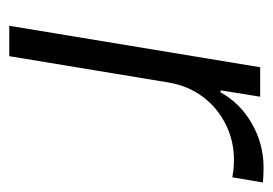

<svg xmlns="http://www.w3.org/2000/svg" viewBox="-107 -481 588 414"><g transform="rotate(90 187.0 -274.0)"><path d="M35.6 0 125 -541H188.5L174.8 -455.6H179.2Q202.1 -497.6 246.1 -522.9Q290 -548.3 341.3 -548.3Q349.1 -548.3 358.2 -547.9Q367.2 -547.4 373.5 -546.9L362.3 -481Q357.9 -481.9 347.4 -483.2Q336.9 -484.4 324.2 -484.4Q283.7 -484.4 248.3 -466.8Q212.9 -449.2 189.2 -418Q165.5 -386.7 158.2 -345.2L101.1 0Z"/></g></svg>

Font: Inter 17pt Light
Style: Italic
Weight: 300
Italic angle: -9.3988°
Version: Version 4.001;git-66647c0bb